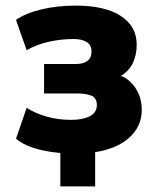

<svg xmlns="http://www.w3.org/2000/svg" viewBox="-20 -537 574 684"><path d="M195 127V8Q138 3 98 -10.5Q58 -24 37 -43L75 -153Q106 -133 146.5 -121.5Q187 -110 234 -110Q275 -110 300 -123Q325 -136 325 -163Q325 -187 307 -195.5Q289 -204 255 -204H137V-309H250Q277 -309 291.5 -320Q306 -331 306 -353Q306 -377 288.5 -387.5Q271 -398 242 -398Q197 -398 153 -388Q109 -378 75 -358L37 -466Q71 -490 127.5 -503.5Q184 -517 250 -517Q354 -517 410.5 -480Q467 -443 467 -378Q467 -340 452.5 -311Q438 -282 408 -265L413 -266Q444 -253 464.5 -220.5Q485 -188 485 -146Q485 -87 441 -47Q397 -7 319 5V127Z"/></svg>

Font: Nunito Sans 7pt Condensed Black
Style: Regular
Weight: 900
Width: 3
Designer: Vernon Adams
Foundry: Vernon Adams
Version: Version 3.101;gftools[0.9.27]